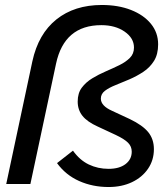

<svg xmlns="http://www.w3.org/2000/svg" viewBox="-20 -739 675 771"><path d="M416 12Q352 12 298 -12Q244 -36 209 -84L273 -134Q300 -96 336.5 -78.5Q373 -61 416 -61Q459 -61 484 -80Q509 -99 509 -130Q509 -151 494 -166Q479 -181 445 -197L372 -231Q330 -250 311 -274Q292 -298 292 -331Q292 -365 308.5 -387Q325 -409 350.5 -424.5Q376 -440 405 -452.5Q434 -465 459.5 -477.5Q485 -490 501.5 -506.5Q518 -523 518 -548Q518 -586 480.5 -612Q443 -638 387 -638Q238 -638 205 -483L102 0H5L110 -493Q134 -603 206.5 -661Q279 -719 389 -719Q455 -719 506 -699Q557 -679 586 -643.5Q615 -608 615 -561Q615 -521 598.5 -494.5Q582 -468 555.5 -450.5Q529 -433 500 -420.5Q471 -408 444.5 -397.5Q418 -387 401.5 -374.5Q385 -362 385 -343Q385 -314 430 -294L501 -261Q553 -236 575.5 -208Q598 -180 598 -140Q598 -96 574.5 -61.5Q551 -27 510 -7.5Q469 12 416 12Z"/></svg>

Font: Red Hat Display Medium
Style: Italic
Weight: 500
Italic angle: -12°
Designer: Pentagram, MCKL
Foundry: Pentagram, MCKL
Version: Version 1.023; ttfautohint (v1.8.3)